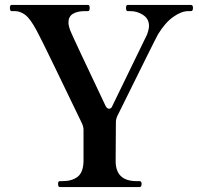

<svg xmlns="http://www.w3.org/2000/svg" viewBox="-20 -757 805 777"><path d="M222 0Q215 0 215 -13Q215 -24 222 -24H234Q271 -24 294 -41.5Q317 -59 318 -105V-231Q318 -244 312 -257Q273 -338 206.5 -475.5Q140 -613 129 -632Q103 -681 82.5 -696.5Q62 -712 40 -712H27Q20 -712 20 -725Q20 -737 27 -737H336Q343 -737 343 -725Q343 -712 336 -712H323Q293 -712 275 -701Q257 -690 257 -666Q257 -653 265 -632Q274 -609 407 -329Q413 -317 421 -317Q431 -317 435 -329L575 -617Q583 -639 583 -652Q583 -681 559 -696.5Q535 -712 508 -712H497Q490 -712 490 -725Q490 -737 497 -737H753Q761 -737 761 -725Q761 -712 753 -712H742Q714 -712 681 -688.5Q648 -665 620 -619Q608 -598 465 -308L455 -288Q449 -275 449 -262L448 -105Q448 -24 533 -24H545Q553 -24 553 -13Q553 0 545 0Z"/></svg>

Font: Shippori Mincho B1
Style: Bold
Weight: 700
Designer: FONTDASU
Foundry: FONTDASU / Google Inc. / but / Adobe
Version: Version 3.110; ttfautohint (v1.8.3)